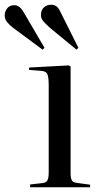

<svg xmlns="http://www.w3.org/2000/svg" viewBox="-88 -796 432 816"><path d="M40 0V-12L93 -18Q109 -20 114 -30Q119 -40 119 -66V-433Q119 -469 113 -481.5Q107 -494 85 -495L35 -499L36 -509L205 -518L212 -513V-62Q212 -39 217 -30Q222 -21 237 -19L295 -11V0ZM237 -585 124 -678Q105 -695 95.5 -706.5Q86 -718 86 -732Q86 -753 98.5 -764.5Q111 -776 130 -776Q141 -776 150.5 -770Q160 -764 168 -747L245 -593ZM93 -585 -34 -679Q-47 -689 -57.5 -702Q-68 -715 -68 -730Q-68 -747 -57.5 -760.5Q-47 -774 -27 -774Q-5 -774 12 -745L101 -593Z"/></svg>

Font: Literata 72pt
Style: Regular
Weight: 400
Designer: Latin by Veronika Burian and Jose Scaglione. Greek by Irene Vlachou. Cyrillic by Vera Evstafieva.
Foundry: TypeTogether
Version: Version 3.002